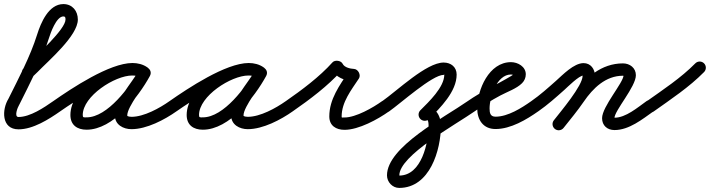

<svg xmlns="http://www.w3.org/2000/svg" viewBox="-21 -593 3450 933"><path d="M135.6 -218.2C135.6 -218.2 135.6 -218.2 135.6 -218.2C144.3 -226.5 153.2 -234.5 161.6 -243.1C215.6 -299 357.3 -419.3 357.3 -498C357.3 -540 330.4 -573.2 287 -573.2C215.1 -573.2 177.1 -481.6 159.4 -425C125.6 -317.1 69.2 -212.4 19.1 -111.3C19.1 -111.3 19.5 -112 19.9 -112.7C20.3 -113.4 20.6 -114 20.6 -114C-12.6 -61.4 -15 35.5 69 35.5C139.7 35.5 216 -13.1 272.2 -52.4C285.8 -61.9 289.1 -80.6 279.6 -94.2C270.1 -107.8 251.4 -111.1 237.8 -101.6C193.1 -70.3 125.5 -24.5 69 -24.5C46 -24.5 64.9 -71.7 71.4 -82C71.4 -82 71.8 -82.7 72.1 -83.3C72.5 -84 72.9 -84.7 72.9 -84.7C124.4 -188.7 181.9 -296.1 216.6 -407C224.1 -431 252.4 -513.2 287 -513.2C296.6 -513.2 297.3 -506.7 297.3 -498C297.3 -450.8 157.5 -325.2 118.4 -284.9C110.7 -276.9 102.4 -269.4 94.4 -261.8C82.3 -250.4 81.8 -231.4 93.2 -219.4C104.6 -207.3 123.6 -206.8 135.6 -218.2Z M230.4 -59.8C239.9 -46.2 258.6 -42.9 272.2 -52.4C344.1 -102.6 533.9 -226.8 622.6 -226.8C635.7 -226.8 649.7 -224.3 660.6 -216.6C676.1 -205.5 692.4 -213.3 700.8 -226.3C709.2 -239.3 709.5 -257.4 693 -267C669.3 -280.7 649.3 -286.1 621.3 -286.1C502.9 -286.1 321.1 -160.7 321.1 -34.2C321.1 14.6 354 37.3 399.7 37.3C528.7 37.3 651.4 -121.4 707.3 -223.6C716.9 -241.1 708.6 -257.1 695.4 -264.3C682.3 -271.5 664.3 -270 654.7 -252.4C619.3 -187.9 537.3 -104.4 537.3 -31.6C537.3 13.2 578.2 34.7 618 34.7C691.7 34.7 778.4 -10.9 837.3 -52.5C850.8 -62.1 854.1 -80.8 844.5 -94.3C834.9 -107.8 816.2 -111.1 802.7 -101.5C802.7 -101.5 802.7 -101.5 802.7 -101.5C754.6 -67.5 678.4 -25.3 618 -25.3C614.9 -25.3 597.3 -26.3 597.3 -31.6C597.3 -75.7 681.5 -176.5 707.3 -223.6C716.9 -241.1 708.6 -257.1 695.4 -264.3C682.2 -271.5 664.3 -269.9 654.7 -252.4C611 -172.7 501.9 -22.7 399.7 -22.7C385.5 -22.7 381.1 -20.8 381.1 -34.2C381.1 -126.1 537.2 -226.1 621.3 -226.1C639 -226.1 648.6 -223.4 663 -215C679.4 -205.5 695.3 -212.5 703.2 -224.8C711.1 -237 710.9 -254.3 695.4 -265.4C674.3 -280.5 648.3 -286.8 622.6 -286.8C511.2 -286.8 326.6 -163.5 237.8 -101.6C224.2 -92.1 220.9 -73.4 230.4 -59.8Z M795.4 -59.8C804.9 -46.2 823.6 -42.9 837.2 -52.4C909.1 -102.6 1098.9 -226.8 1187.6 -226.8C1200.7 -226.8 1214.7 -224.3 1225.6 -216.6C1241.1 -205.5 1257.4 -213.3 1265.8 -226.3C1274.2 -239.3 1274.5 -257.4 1258 -267C1234.3 -280.7 1214.3 -286.1 1186.3 -286.1C1067.9 -286.1 886.1 -160.7 886.1 -34.2C886.1 14.6 919 37.3 964.7 37.3C1093.7 37.3 1216.4 -121.4 1272.3 -223.6C1281.9 -241.1 1273.6 -257.1 1260.4 -264.3C1247.3 -271.5 1229.3 -270 1219.7 -252.4C1184.3 -187.9 1102.3 -104.4 1102.3 -31.6C1102.3 13.2 1143.2 34.7 1183 34.7C1256.7 34.7 1343.4 -10.9 1402.3 -52.5C1415.8 -62.1 1419.1 -80.8 1409.5 -94.3C1399.9 -107.8 1381.2 -111.1 1367.7 -101.5C1367.7 -101.5 1367.7 -101.5 1367.7 -101.5C1319.6 -67.5 1243.4 -25.3 1183 -25.3C1179.9 -25.3 1162.3 -26.3 1162.3 -31.6C1162.3 -75.7 1246.5 -176.5 1272.3 -223.6C1281.9 -241.1 1273.6 -257.1 1260.4 -264.3C1247.2 -271.5 1229.3 -269.9 1219.7 -252.4C1176 -172.7 1066.9 -22.7 964.7 -22.7C950.5 -22.7 946.1 -20.8 946.1 -34.2C946.1 -126.1 1102.2 -226.1 1186.3 -226.1C1204 -226.1 1213.6 -223.4 1228 -215C1244.4 -205.5 1260.3 -212.5 1268.2 -224.8C1276.1 -237 1275.9 -254.3 1260.4 -265.4C1239.3 -280.5 1213.3 -286.8 1187.6 -286.8C1076.2 -286.8 891.6 -163.5 802.8 -101.6C789.2 -92.1 785.9 -73.4 795.4 -59.8Z M1402.1 -52.4C1402.1 -52.4 1402.1 -52.4 1402.1 -52.4C1484 -109.2 1572.7 -175.7 1639.3 -250C1645.2 -256.5 1631 -262.2 1616.2 -264.2C1601.4 -266.3 1586.2 -264.7 1590.1 -256.8C1609.5 -217.3 1654.8 -200.3 1696.4 -198C1706.4 -197.5 1703.3 -213.3 1696.4 -227.2C1689.4 -241 1678.5 -252.9 1673 -244.5C1628.9 -177.7 1579.2 -111.1 1579.2 -27.1C1579.2 17.5 1611.8 37.9 1653.1 37.9C1722.2 37.9 1815.7 -13.3 1870.5 -52.6C1883.9 -62.3 1887 -81 1877.4 -94.5C1867.7 -107.9 1849 -111 1835.5 -101.4C1791.8 -70 1708.4 -22.1 1653.1 -22.1C1639.5 -22.1 1639.2 -20 1639.2 -27.1C1639.2 -97 1686.2 -155.7 1723 -211.5C1728.6 -219.9 1727.7 -231.2 1723 -240.6C1718.3 -250 1709.6 -257.4 1699.6 -258C1681.2 -258.9 1652.9 -264.9 1643.9 -283.2C1640 -291.1 1630.7 -296.1 1620.8 -297.5C1610.9 -298.8 1600.6 -296.6 1594.7 -290C1531.2 -219.2 1445.9 -155.8 1367.9 -101.6C1354.3 -92.2 1350.9 -73.5 1360.4 -59.9C1369.8 -46.3 1388.5 -42.9 1402.1 -52.4Z M1827.4 -58.5C1836.9 -44.9 1855.6 -41.6 1869.2 -51.1C1927.1 -91.7 2079.3 -229.1 2134.8 -229.1C2136 -229.1 2138 -231.6 2138 -230.5C2138 -168.9 2062.9 -98.4 2021.8 -57.2C2010.1 -45.5 2010.1 -26.5 2021.8 -14.8C2033.5 -3.1 2052.5 -3.1 2064.2 -14.8C2064.2 -14.8 2064.2 -14.8 2064.2 -14.8C2119 -69.6 2198 -148 2198 -230.5C2198 -267.5 2170.1 -289.1 2134.8 -289.1C2051.1 -289.1 1910.1 -153 1834.8 -100.2C1821.2 -90.7 1817.9 -72 1827.4 -58.5ZM2055.5 -8.7C2055.5 -8.7 2055.5 -8.7 2055.5 -8.7C2060.1 -10.8 2061.6 8.4 2061.6 16.6C2061.6 99.3 2028.2 260.2 1918.7 260.2C1917.7 260.2 1919.7 260.3 1920.1 260.4C1920.8 260.7 1919.5 259.7 1919.5 259.1C1919.5 162.7 2193.7 12.3 2286.2 -52.4C2299.8 -61.9 2303.1 -80.6 2293.6 -94.2C2284.1 -107.8 2265.4 -111.1 2251.8 -101.6C2137.7 -21.7 1859.5 120.9 1859.5 259.1C1859.5 291.3 1885.9 320.2 1918.7 320.2C2067.6 320.2 2121.6 136.6 2121.6 16.6C2121.6 -33.8 2088.1 -89.8 2030.5 -63.3C2015.4 -56.3 2008.8 -38.5 2015.7 -23.5C2022.7 -8.4 2040.5 -1.8 2055.5 -8.7Z M2286.2 -52.4C2286.2 -52.4 2286.2 -52.4 2286.2 -52.4C2326 -80.2 2367.3 -106 2410.2 -128.9C2443 -146.5 2489.6 -162.3 2515.9 -188.8C2527.6 -200.6 2534 -215.4 2534 -232C2534 -269.3 2495.4 -291 2462 -291C2355.2 -291 2298 -157.2 2298 -66C2298 -10.6 2327 34 2387 34C2460.9 34 2537 -11.5 2595.3 -52.5C2608.8 -62 2612.1 -80.7 2602.5 -94.3C2593 -107.8 2574.3 -111.1 2560.7 -101.5C2513.7 -68.4 2447.3 -26 2387 -26C2361.7 -26 2358 -43.9 2358 -66C2358 -121.3 2392.9 -231 2462 -231C2466.3 -231 2472 -229.9 2475.3 -226.9C2476 -226.3 2474.3 -228.7 2474.1 -230.6C2474.1 -231.1 2474 -231.5 2474 -232C2474 -231.2 2466.7 -225.9 2463.5 -224C2392.9 -181.6 2320.3 -149.4 2251.8 -101.6C2238.2 -92.1 2234.9 -73.4 2244.4 -59.8C2253.9 -46.2 2272.6 -42.9 2286.2 -52.4Z M2553.3 -59.9C2562.8 -46.3 2581.5 -42.9 2595.1 -52.3C2639.8 -83.3 2680.4 -119.6 2720.9 -155.7C2737 -170 2792.6 -226.3 2814.7 -226.3C2816.2 -226.3 2811.7 -227.3 2810.6 -228.3C2807.7 -230.8 2810.1 -227.8 2810.1 -224.4C2810.1 -176.4 2704 -51.7 2670.3 -8.4C2660.1 4.7 2662.5 23.5 2675.6 33.7C2688.7 43.9 2707.5 41.5 2717.7 28.4C2762.8 -29.7 2870.1 -152.8 2870.1 -224.4C2870.1 -257 2849.8 -286.3 2814.7 -286.3C2767.8 -286.3 2713.8 -229.7 2681.1 -200.5C2642.3 -166.1 2603.6 -131.2 2560.9 -101.7C2547.3 -92.2 2543.9 -73.5 2553.3 -59.9ZM2717.5 28.7C2717.5 28.7 2717.5 28.7 2717.5 28.7C2750.9 -13.3 2785.4 -54.8 2815.8 -99.1C2860.4 -164.3 2922 -225 3006.2 -225C3008 -225 3011.9 -223.2 3010.5 -224.8C3010 -225.4 3009.6 -226.1 3009.3 -226.8C3009.3 -226.8 3009.1 -227.9 3009.1 -227.5C3009.1 -191.7 2904.7 -75.2 2904.7 -18.6C2904.7 17 2930.1 39 2965 39C3036 39 3100 -13.3 3155.4 -52.5C3168.9 -62.1 3172.1 -80.8 3162.5 -94.4C3152.9 -107.9 3134.2 -111.1 3120.6 -101.5C3077.1 -70.6 3020.1 -21 2965 -21C2955.9 -21 2964.7 -16.6 2964.7 -18.6C2964.7 -55.6 3069 -171.3 3069 -227.5C3069 -262.9 3039.7 -285 3006.2 -285C2901.1 -285 2822.7 -215.4 2766.2 -132.9C2736.8 -89.9 2703.1 -49.5 2670.5 -8.7C2660.2 4.2 2662.3 23.1 2675.3 33.5C2688.2 43.8 2707.1 41.7 2717.5 28.7Z M3113.5 -58.3C3123.1 -44.8 3141.9 -41.6 3155.4 -51.2C3239 -110.6 3328.3 -169.7 3400.4 -243C3412 -254.8 3411.8 -273.8 3400 -285.4C3388.2 -297 3369.2 -296.8 3357.6 -285C3357.6 -285 3357.6 -285 3357.6 -285C3288.1 -214.3 3201.3 -157.5 3120.6 -100.1C3107.1 -90.5 3103.9 -71.8 3113.5 -58.3Z"/></svg>

Font: FRB American Cursive
Style: Bold Italic
Weight: 700
Italic angle: -25°
Version: Version 2.0;Modular Font Editor K font №1